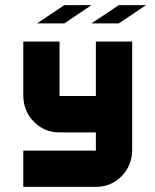

<svg xmlns="http://www.w3.org/2000/svg" viewBox="-20 -729 606 749"><path d="M354 -566.9H495.6V-141.6Q494.1 -81.5 453.4 -40.8Q412.6 0 354 0H70.8V-141.6H354V-212.4H212.4Q153.8 -212.4 113 -253.2Q72.3 -293.9 70.8 -354.5V-566.9H212.4V-354.5H354ZM124.5 -637.7 231 -709H336.9L231 -637.7ZM336.9 -637.7 443.4 -709H549.8L443.4 -637.7Z"/></svg>

Font: Blazma
Style: Regular
Weight: 400
Designer: GGBotNet
Version: 1.00